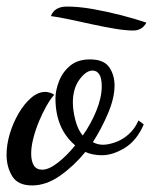

<svg xmlns="http://www.w3.org/2000/svg" viewBox="-31 -533 466 585"><path d="M67 32Q23 32 6 3.5Q-11 -25 -11 -61Q-11 -93 -1 -126Q9 -159 26 -188Q43 -217 64 -235Q85 -253 107 -253Q113 -253 121.5 -250.5Q130 -248 134 -244Q123 -232 110.5 -210Q98 -188 87.5 -162.5Q77 -137 70.5 -111.5Q64 -86 64 -65Q64 -42 72 -29Q80 -16 98 -16Q118 -16 145.5 -37.5Q173 -59 198 -90Q167 -117 152.5 -152.5Q138 -188 138 -233Q138 -258 149 -286Q160 -314 183 -333Q206 -352 243 -352Q285 -352 301.5 -328.5Q318 -305 318 -272Q318 -235 298.5 -188.5Q279 -142 252 -100Q266 -92 283 -92Q298 -92 319 -99Q340 -106 359.5 -122.5Q379 -139 391 -166L407 -154Q386 -105 349.5 -82.5Q313 -60 279 -60Q266 -60 253 -62.5Q240 -65 229 -70Q195 -28 152.5 2Q110 32 67 32ZM221 -120Q246 -155 262.5 -195.5Q279 -236 279 -270Q279 -295 271.5 -306.5Q264 -318 251 -318Q231 -318 211 -290.5Q191 -263 191 -221Q191 -197 198.5 -167.5Q206 -138 221 -120ZM375 -440Q352 -440 319 -445.5Q286 -451 249.5 -459Q213 -467 180 -474Q147 -481 124 -484Q135 -513 173 -513Q209 -513 251.5 -505.5Q294 -498 337 -487Q380 -476 415 -464Q402 -440 375 -440Z"/></svg>

Font: Dancing Script SemiBold
Style: Regular
Weight: 600
Designer: Pablo Impallari
Foundry: Pablo Impallari
Version: Version 2.001